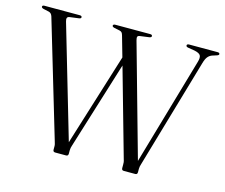

<svg xmlns="http://www.w3.org/2000/svg" viewBox="-99 -833 1132 967"><g transform="rotate(15 467.0 -350.0)"><path d="M762 -692Q762 -700 773.5 -700H921.5Q933 -700 933 -692Q933 -687 922.5 -683.5L899 -676Q886.5 -671.5 877.5 -660.8Q868.5 -650 862 -627L695.5 -54.5Q693.5 -48 692.2 -42.2Q691 -36.5 691 -30V-12Q691 0 680 0H620Q609 0 609 -12V-30Q609 -36.5 608.5 -42Q608 -47.5 605 -56.5L476.5 -511L335 -54.5Q333 -48.5 331.8 -42.8Q330.5 -37 330.5 -30V-12Q330.5 0 319 0H262.5Q251 0 251 -12V-30Q251 -36.5 249.5 -41.5Q248 -46.5 245.5 -55.5L66.5 -657Q61.5 -673.5 48 -677L18.5 -683.5Q8 -686.5 8 -692.5Q8 -700 19.5 -700H202.5Q214.5 -700 214.5 -692Q214.5 -685.5 204 -684L155 -677.5Q137.5 -675 144.5 -651.5L315.5 -68L465.5 -550L435 -657Q432 -667.5 428.2 -671.5Q424.5 -675.5 417 -677.5L388 -683.5Q377 -686.5 377 -692Q377 -700 389 -700H570Q581.5 -700 581.5 -692Q581.5 -685.5 570.5 -683.5L522.5 -677Q512.5 -675.5 510.5 -670Q508.5 -664.5 512 -651.5L676 -67L838.5 -628Q845 -650 839.2 -661Q833.5 -672 808.5 -677.5L772.5 -683.5Q762 -685.5 762 -692Z"/></g></svg>

Font: Fraunces 72pt Light
Style: Regular
Weight: 300
Version: Version 1.000;[0bf87f6ff]